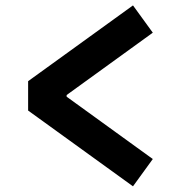

<svg xmlns="http://www.w3.org/2000/svg" viewBox="-20 -680 660 693"><path d="M460 -660.5 81.5 -387V-281L460 -7.5L531.5 -106L220.5 -331V-337L531.5 -562Z"/></svg>

Font: Monaspace Krypton
Style: Bold
Weight: 700
Designer: Riley Cran & the Lettermatic Team
Foundry: Lettermatic
Version: Version 1.200 (Monaspace Krypton)